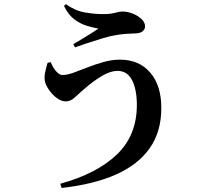

<svg xmlns="http://www.w3.org/2000/svg" viewBox="-20 -842 1040 938"><path d="M227.8 -538.3Q233.5 -524.3 242.3 -509.6Q251.2 -494.8 262.9 -485.2Q274.6 -475.5 285.6 -475.5Q308.3 -475.5 339.6 -487Q370.8 -498.4 408.2 -513Q445.7 -527.7 486 -539.1Q526.4 -550.5 566.4 -550.5Q659.8 -550.5 713.9 -487.4Q768.1 -424.2 768.1 -314.6Q768.1 -197.8 710.7 -117Q653.3 -36.3 544.8 11.4Q436.3 59.1 280.8 76.2L274.7 55.6Q453.6 6.3 551.1 -87.3Q648.6 -181 648.6 -329Q648.6 -404.7 625.2 -450.2Q601.8 -495.7 554.8 -495.7Q532.5 -495.7 508 -485.8Q483.6 -476 460.2 -460.1Q436.7 -444.3 416.1 -427.8Q395.5 -411.2 380.8 -398.1Q364 -383.3 344.2 -365Q324.4 -346.7 300.9 -346.7Q280.3 -346.7 259.1 -361.9Q237.9 -377.2 222.2 -398.9Q206.6 -420.7 200.6 -439.7Q195 -459.8 200.1 -486.4Q205.2 -513 212.5 -535.2ZM292.6 -813.2 301.9 -821.7Q347.7 -789.1 395.3 -781.1Q442.9 -773.1 481.3 -773.1Q519.7 -773.1 542 -779.4Q564.2 -785.7 577.7 -785.7Q602.5 -785.7 627.9 -775.8Q653.4 -765.8 671 -749.3Q688.7 -732.8 688.7 -713.1Q688.7 -699.2 676.8 -689.2Q664.9 -679.1 640.2 -678.8Q623.7 -678.6 596.6 -676.7Q569.5 -674.8 547.8 -670.8Q517.5 -665.9 479.8 -654.4Q442.1 -642.9 406.2 -631.2Q370.3 -619.5 346 -610.7L338.2 -626.3Q358.8 -638.3 381.8 -652.2Q404.9 -666.2 425.9 -679.6Q447 -693 461 -702Q439 -706.2 407.5 -715Q376 -723.8 344.9 -746.2Q313.7 -768.7 292.6 -813.2Z"/></svg>

Font: Noto Serif KR
Style: Regular
Weight: 200
Designer: Ryoko NISHIZUKA 西塚涼子 (kana & ideographs); Frank Grießhammer (Latin, Greek & Cyrillic); Wenlong ZHANG 张文龙 (bopomofo); San
Foundry: Adobe
Version: Version 2.001;hotconv 1.1.0;makeotfexe 2.6.0